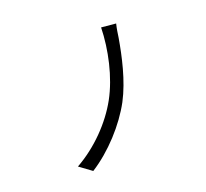

<svg xmlns="http://www.w3.org/2000/svg" viewBox="-151 -971 1302 1215"><g transform="rotate(-30 500.0 -364.0)"><path d="M802 -719 707 -745C678 -601 611 -437 518 -321C427 -208 289 -108 140 -56L210 17C353 -42 496 -153 587 -268C671 -376 731 -523 770 -632C778 -657 790 -693 802 -719Z"/></g></svg>

Font: Noto Sans Mono CJK SC
Style: Regular
Weight: 400
Designer: Ryoko NISHIZUKA 西塚涼子 (kana, bopomofo & ideographs); Paul D. Hunt (Latin, Greek & Cyrillic); Sandoll Communications 산돌커뮤니
Foundry: Adobe
Version: Version 2.004;hotconv 1.0.118;makeotfexe 2.5.65603